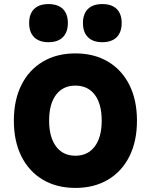

<svg xmlns="http://www.w3.org/2000/svg" viewBox="-20 -902 740 942"><path d="M350 20Q258 20 190 -20.5Q122 -61 85 -135Q48 -209 48 -310Q48 -411 85 -485Q122 -559 190 -599.5Q258 -640 350 -640Q442 -640 510 -599.5Q578 -559 615 -485Q652 -411 652 -310Q652 -209 615 -135Q578 -61 510 -20.5Q442 20 350 20ZM350 -138Q411 -138 445 -183.5Q479 -229 479 -310Q479 -392 445 -437Q411 -482 350 -482Q289 -482 255 -437Q221 -392 221 -310Q221 -229 255 -183.5Q289 -138 350 -138ZM218 -695Q172 -695 147.5 -719.5Q123 -744 123 -789Q123 -834 147.5 -858Q172 -882 218 -882Q264 -882 288.5 -858Q313 -834 313 -789Q313 -744 288.5 -719.5Q264 -695 218 -695ZM482 -695Q436 -695 411.5 -719.5Q387 -744 387 -789Q387 -834 411.5 -858Q436 -882 482 -882Q528 -882 552.5 -858Q577 -834 577 -789Q577 -744 552.5 -719.5Q528 -695 482 -695Z"/></svg>

Font: Martian Mono ExtraBold
Style: Regular
Weight: 800
Monospace: yes
Designer: Roman Shamin
Foundry: Evil Martians
Version: Version 1.000; ttfautohint (v1.8.4.7-5d5b)